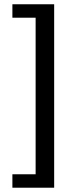

<svg xmlns="http://www.w3.org/2000/svg" viewBox="-20 -728 364 900"><path d="M38.1 88.9H147V-645H38.1V-708H233.9V151.9H38.1Z"/></svg>

Font: Source Sans Pro Semibold
Style: Regular
Weight: 600
Designer: Paul D. Hunt
Foundry: Adobe Systems Incorporated
Version: Version 2.020;PS 2.0;hotconv 1.0.86;makeotf.lib2.5.63406